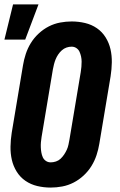

<svg xmlns="http://www.w3.org/2000/svg" viewBox="-22 -840 542 868"><path d="M207 8Q176 8 146.5 1Q117 -6 93 -22.5Q69 -39 53.5 -64Q38 -89 31.5 -117.5Q25 -146 25.5 -177Q26 -208 31 -240L82 -545Q86 -570 94.5 -596Q103 -622 117.5 -645.5Q132 -669 153 -688.5Q174 -708 198.5 -720.5Q223 -733 249.5 -738Q276 -743 302 -743Q333 -743 362.5 -736Q392 -729 416 -712.5Q440 -696 455.5 -671Q471 -646 477.5 -617.5Q484 -589 483.5 -558Q483 -527 478 -495L427 -190Q423 -165 414.5 -139Q406 -113 391.5 -89.5Q377 -66 356 -46.5Q335 -27 310.5 -14.5Q286 -2 259.5 3Q233 8 207 8ZM207 -106Q219 -106 231 -110Q243 -114 252 -122.5Q261 -131 268 -141.5Q275 -152 280 -163Q285 -174 287.5 -186Q290 -198 292 -209L343 -514Q345 -526 346 -538Q347 -550 347 -561.5Q347 -573 344.5 -584.5Q342 -596 337.5 -606Q333 -616 323.5 -622.5Q314 -629 302 -629Q290 -629 278.5 -625Q267 -621 257.5 -612.5Q248 -604 241 -593.5Q234 -583 229.5 -572Q225 -561 222 -549Q219 -537 217 -526L166 -221Q164 -209 163 -197Q162 -185 162.5 -173.5Q163 -162 165 -150.5Q167 -139 171.5 -129Q176 -119 185.5 -112.5Q195 -106 207 -106ZM-2 -661 37 -820H152L92 -661Z"/></svg>

Font: Iosevka Heavy
Style: Italic
Weight: 900
Italic angle: -9°
Monospace: yes
Designer: Belleve Invis
Foundry: Belleve Invis
Version: Version 32.5.0; ttfautohint (v1.8.4)